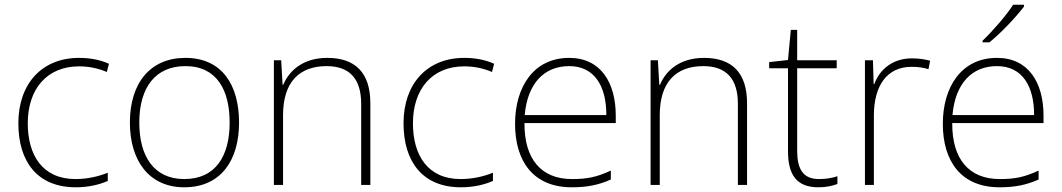

<svg xmlns="http://www.w3.org/2000/svg" viewBox="-20 -786 4514 816"><path d="M302 10C358 10 404 -2 438 -17V-52C399 -36 351 -25 301 -25C160 -25 98 -127 98 -262C98 -407 179 -504 316 -504C354 -504 395 -497 434 -480L443 -515C407 -531 366 -540 316 -540C158 -540 58 -430 58 -262C58 -100 138 10 302 10Z M996 -265C996 -423 925 -540 768 -540C620 -540 532 -435 532 -265C532 -104 613 10 763 10C919 10 996 -105 996 -265ZM572 -265C572 -415 641 -505 768 -505C903 -505 956 -401 956 -265C956 -124 897 -25 763 -25C634 -25 572 -122 572 -265Z M1371 -540C1268 -540 1209 -486 1184 -426H1181L1175 -530H1144V0H1183V-297C1183 -437 1252 -505 1368 -505C1462 -505 1515 -455 1515 -345V0H1554V-347C1554 -479 1488 -540 1371 -540Z M1939 10C1995 10 2041 -2 2075 -17V-52C2036 -36 1988 -25 1938 -25C1797 -25 1735 -127 1735 -262C1735 -407 1816 -504 1953 -504C1991 -504 2032 -497 2071 -480L2080 -515C2044 -531 2003 -540 1953 -540C1795 -540 1695 -430 1695 -262C1695 -100 1775 10 1939 10Z M2399 -540C2247 -540 2169 -415 2169 -260C2169 -100 2247 10 2410 10C2476 10 2524 0 2576 -23V-61C2515 -33 2476 -25 2411 -25C2280 -25 2208 -110 2209 -263H2597V-294C2597 -434 2534 -540 2399 -540ZM2399 -505C2506 -505 2557 -421 2557 -297H2210C2222 -432 2293 -505 2399 -505Z M2972 -540C2869 -540 2810 -486 2785 -426H2782L2776 -530H2745V0H2784V-297C2784 -437 2853 -505 2969 -505C3063 -505 3116 -455 3116 -345V0H3155V-347C3155 -479 3089 -540 2972 -540Z M3461 -25C3392 -25 3368 -68 3368 -146V-496H3536V-530H3368V-659H3341L3329 -531L3249 -522V-496H3329V-143C3329 -43 3366 10 3458 10C3492 10 3517 4 3539 -4V-37C3518 -30 3492 -25 3461 -25Z M3856 -538C3773 -538 3718 -490 3696 -429H3693L3690 -530H3656V0H3694V-295C3694 -421 3749 -502 3854 -502C3882 -502 3903 -499 3926 -492L3933 -528C3910 -534 3885 -538 3856 -538Z M4332 -758V-766H4286C4259 -723 4198 -653 4156 -613V-606H4185C4237 -648 4299 -715 4332 -758ZM4217 -540C4065 -540 3987 -415 3987 -260C3987 -100 4065 10 4228 10C4294 10 4342 0 4394 -23V-61C4333 -33 4294 -25 4229 -25C4098 -25 4026 -110 4027 -263H4415V-294C4415 -434 4352 -540 4217 -540ZM4217 -505C4324 -505 4375 -421 4375 -297H4028C4040 -432 4111 -505 4217 -505Z"/></svg>

Font: Noto Sans Gurmukhi ExtraLight
Style: Regular
Weight: 200
Designer: Jelle Bosma - Monotype Design Team
Foundry: Monotype Imaging Inc.
Version: Version 2.004